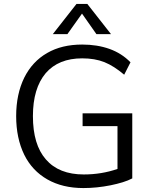

<svg xmlns="http://www.w3.org/2000/svg" viewBox="-20 -946 771 974"><path d="M651 -371V-41Q630 -30 602.5 -21.5Q575 -13 541 -6Q471 8 403 8Q297 8 220 -36Q143 -80 103 -161Q62 -245 62 -357Q62 -468 103 -552Q144 -634 219 -677Q293 -720 397 -720Q473 -720 535 -698Q597 -676 642 -630L610 -567Q584 -589 559 -605Q534 -621 509 -631Q461 -650 397 -650Q277 -650 212 -575Q147 -498 147 -357Q147 -212 213 -137Q279 -61 405 -61Q495 -61 576 -89V-306H399V-371ZM322 -773H248L368 -926H423L543 -773H469L396 -877Z"/></svg>

Font: PRinguin Sans
Style: Regular
Weight: 400
Designer: Vernon Adams
Foundry: Vernon Adams
Version: ""